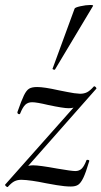

<svg xmlns="http://www.w3.org/2000/svg" viewBox="-30 -743 406 770"><path d="M0 7Q-3 7 -7 3Q-11 -1 -9 -3L308 -360L302 -349Q288 -325 277 -317Q266 -309 245 -309Q224 -309 163 -322Q117 -333 99 -333Q82 -333 71.5 -323Q61 -313 51 -288Q50 -285 47 -285Q44 -285 41.5 -287.5Q39 -290 40 -294Q56 -340 66 -360.5Q76 -381 87 -387.5Q98 -394 119 -394Q147 -394 205 -381Q212 -380 240.5 -374Q269 -368 291 -367Q307 -367 319 -373Q331 -379 346 -396L348 -397Q351 -397 354.5 -393Q358 -389 356 -387L40 -29L41 -40Q54 -63 68 -71.5Q82 -80 103 -80Q128 -80 199 -67Q257 -57 272 -57Q288 -57 298 -67Q308 -77 317 -101Q318 -102 321 -102Q324 -102 326.5 -100.5Q329 -99 328 -97Q314 -50 304 -29.5Q294 -9 283.5 -2Q273 5 254 5Q230 5 197.5 -0.5Q165 -6 155 -8Q93 -21 56 -22Q40 -22 28 -16Q16 -10 1 7ZM181 -468 269 -708Q270 -713 292.5 -718Q315 -723 332 -723Q346 -723 343 -719L191 -465Q190 -462 184.5 -464Q179 -466 181 -468Z"/></svg>

Font: Cormorant Garamond Medium
Style: Italic
Weight: 500
Italic angle: -10°
Designer: Christian Thalmann (Catharsis Fonts)
Foundry: Catharsis Fonts
Version: Version 4.000